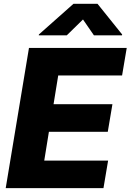

<svg xmlns="http://www.w3.org/2000/svg" viewBox="-20 -976 677 996"><path d="M9.6 0 130.3 -727.3H637.4L613.3 -584.5H282L257.8 -435.4H563.2L539.1 -292.3H233.7L209.5 -142.8H540.8L516.7 0ZM181.1 -792.6 181.8 -797.2 361.2 -956.3H485.8L613.6 -797.2L612.9 -792.6H467.3L410.5 -875L326.3 -792.6Z"/></svg>

Font: Inter P Extra Bold
Style: Italic
Weight: 800
Italic angle: 9.39999°
Designer: Rasmus Andersson
Foundry: rsms
Version: Version 3.018;git-588b23468